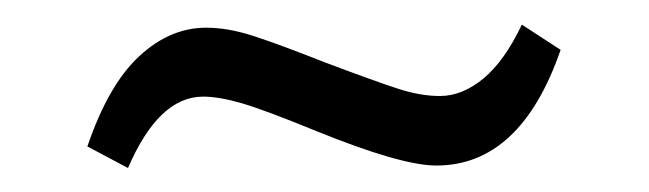

<svg xmlns="http://www.w3.org/2000/svg" viewBox="-20 -369 527 156"><path d="M84 -232.5 51 -250Q68 -300 93 -323.2Q118 -346.5 147.5 -346.5Q165 -346.5 185.2 -340Q205.5 -333.5 243.5 -318.5Q286 -302.5 303.8 -296.8Q321.5 -291 337.5 -291Q355.5 -291 372.8 -305.2Q390 -319.5 404 -349L435.5 -328.5Q403 -234.5 334.5 -234.5Q306 -234.5 237 -262.5Q195.5 -279.5 176.8 -285Q158 -290.5 145 -290.5Q109 -290.5 84 -232.5Z"/></svg>

Font: Betina Sans Light
Style: Regular
Weight: 300
Designer: Jonathan Pinhorn (font) & Cristiano Sobral (main changes)
Version: Version 2.001;October 6, 2020;FontCreator 13.0.0.2681 64-bit